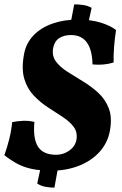

<svg xmlns="http://www.w3.org/2000/svg" viewBox="-25 -775 559 882"><path d="M212 9Q158 9 121 1Q84 -7 55 -22.5Q26 -38 -5 -62Q8 -98 17.5 -136Q27 -174 31 -214Q55 -219 81.5 -220Q108 -221 133 -215Q126 -137 150 -100.5Q174 -64 233 -64Q266 -64 293 -83Q320 -102 326 -132Q332 -167 314 -191.5Q296 -216 264 -237Q232 -258 196.5 -281Q161 -304 131 -335Q101 -366 87 -411.5Q73 -457 85 -524Q94 -576 128.5 -612Q163 -648 215.5 -666.5Q268 -685 332 -685Q393 -685 438 -671Q483 -657 508 -637Q502 -599 499 -559Q496 -519 497 -488Q453 -474 400 -479Q397 -614 301 -614Q268 -614 246.5 -599.5Q225 -585 219 -554Q213 -518 232 -492.5Q251 -467 284.5 -445.5Q318 -424 355.5 -401.5Q393 -379 425.5 -349.5Q458 -320 474.5 -278Q491 -236 480 -175Q470 -119 432.5 -77.5Q395 -36 337.5 -13.5Q280 9 212 9ZM372 -631 296 -651 316 -755Q337 -755 357.5 -752Q378 -749 396 -739ZM225 87Q205 87 183.5 83Q162 79 146 68L171 -47L246 -29Z"/></svg>

Font: Vollkorn ExtraBold
Style: Italic
Weight: 800
Italic angle: -11°
Designer: Friedrich Althausen
Foundry: Friedrich Althausen
Version: Version 5.000; ttfautohint (v1.8.3)